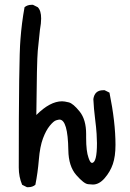

<svg xmlns="http://www.w3.org/2000/svg" viewBox="-20 -784 540 798"><path d="M98 -6H92L72 -16Q58 -49 58 -88Q58 -543 65 -620Q70 -688 82 -754Q94 -764 111 -764H117L137 -754Q151 -740 151 -707Q151 -687 146 -660Q141 -616 137 -573Q133 -530 131 -306Q188 -363 238 -363Q248 -363 266 -358.5Q284 -354 311 -320.5Q338 -287 338 -227V-211Q338 -155 348 -128Q355 -107 362 -107Q383 -107 383 -189Q383 -203 381.5 -228Q380 -253 375 -292Q370 -331 368 -372Q373 -409 409 -409H415L435 -399Q460 -276 460 -182Q460 -134 449 -102Q438 -70 415 -43.5Q392 -17 366 -17Q363 -17 346 -18.5Q329 -20 297 -56.5Q265 -93 264 -160Q262 -287 227 -287Q224 -287 213.5 -284Q203 -281 187 -261.5Q171 -242 158.5 -208.5Q146 -175 141.5 -120.5Q137 -66 127 -16Q115 -6 98 -6Z"/></svg>

Font: Xiaolai Mono SC
Style: Regular
Weight: 400
Monospace: yes
Designer: LXGW / Nozomi Seto
Version: Version 3.113;September 30, 2024